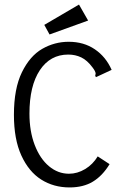

<svg xmlns="http://www.w3.org/2000/svg" viewBox="-20 -811 540 841"><path d="M41 -308Q41 -423 76 -494.5Q111 -566 165 -597Q219 -628 281 -628Q347 -628 395.5 -595Q444 -562 469 -505L409 -477L400 -473L397 -480L399 -488Q399 -498 385 -516Q362 -547 336 -559.5Q310 -572 279 -572Q200 -572 154.5 -503.5Q109 -435 109 -313Q109 -236 132 -176Q155 -116 194.5 -83Q234 -50 282 -50Q319 -50 353 -70.5Q387 -91 408 -126L460 -92Q429 -41 387 -15.5Q345 10 285 10Q215 10 160.5 -24.5Q106 -59 73.5 -130Q41 -201 41 -308ZM174 -702 326 -791 366 -721 197 -660Z"/></svg>

Font: Vazir Code FD
Style: Code-FD
Weight: 400
Foundry: DejaVu fonts team - Redesigned by Saber Rastikerdar
Version: Version 1.1.2